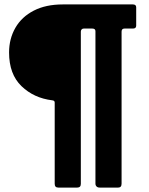

<svg xmlns="http://www.w3.org/2000/svg" viewBox="-20 -762 671 867"><path d="M542 -633Q529 -633 529 -619V67Q529 85 514 85H430Q421 85 416 80Q411 75 411 67V-621Q411 -633 397 -633H358Q352 -633 348.5 -629Q345 -625 345 -619V68Q345 85 329 85H243Q227 85 227 68V-299Q227 -308 216 -309Q133 -319 77 -373Q21 -427 21 -525Q21 -587 49.5 -636.5Q78 -686 132.5 -714Q187 -742 263 -742H580Q595 -742 595 -729V-646Q595 -633 580 -633Z"/></svg>

Font: Libre Franklin Black
Style: Regular
Weight: 900
Designer: Pablo Impallari, Rodrigo Fuenzalida
Foundry: Impallari Type
Version: Version 1.002; ttfautohint (v1.5)